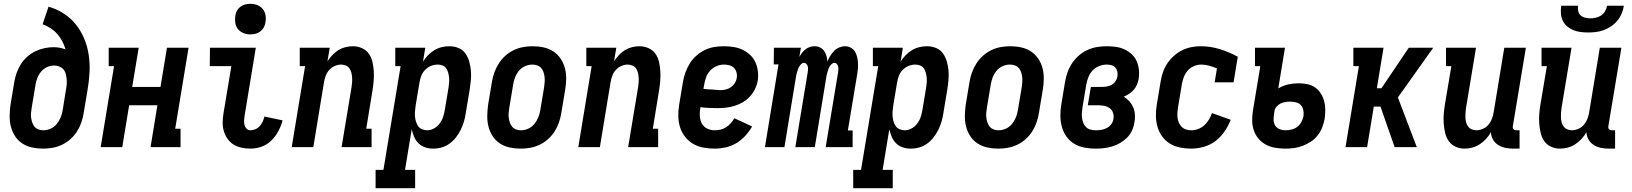

<svg xmlns="http://www.w3.org/2000/svg" viewBox="-20 -770 8540 1005"><path d="M206 8Q176 8 148 2Q120 -4 97 -19Q74 -34 59 -57Q44 -80 37 -107Q30 -134 30.5 -163.5Q31 -193 35 -222L55 -342Q59 -366 67.5 -389.5Q76 -413 89.5 -434.5Q103 -456 123 -473.5Q143 -491 166 -502Q189 -513 213 -518Q237 -523 261 -523Q277 -523 293 -520Q309 -517 323 -511Q317 -533 306 -554Q295 -575 280 -592Q265 -609 245 -622Q225 -635 203 -643L234 -735Q277 -723 314 -699Q351 -675 377.5 -641.5Q404 -608 421 -567Q438 -526 444.5 -481.5Q451 -437 448.5 -390.5Q446 -344 438 -298L418 -178Q414 -153 405.5 -128.5Q397 -104 383 -82Q369 -60 349 -42Q329 -24 305 -12.5Q281 -1 255.5 3.5Q230 8 206 8ZM207 -88Q226 -88 245 -96.5Q264 -105 277 -121Q290 -137 297.5 -155.5Q305 -174 308 -193L326 -305Q329 -319 329.5 -333Q330 -347 328.5 -360Q327 -373 323.5 -385.5Q320 -398 311.5 -407.5Q303 -417 290 -422Q277 -427 263 -427Q245 -427 227 -419Q209 -411 196 -396Q183 -381 176 -363Q169 -345 166 -327L146 -207Q144 -193 142.5 -179.5Q141 -166 143 -153Q145 -140 149 -128Q153 -116 161 -106.5Q169 -97 181 -92.5Q193 -88 207 -88Z M507 0 577 -424H549V-520H706L672 -315H820L854 -520H967L897 -96H925V0H768L804 -219H656L620 0Z M1291 8Q1267 8 1244 3Q1221 -2 1202.5 -13.5Q1184 -25 1171 -43.5Q1158 -62 1151.5 -84Q1145 -106 1145.5 -130Q1146 -154 1150 -178L1191 -424H1078L1079 -520H1319L1260 -162Q1258 -150 1257.5 -138Q1257 -126 1260 -115Q1263 -104 1271 -96Q1279 -88 1291 -88Q1304 -88 1317.5 -94Q1331 -100 1340.5 -111Q1350 -122 1355.5 -134.5Q1361 -147 1364 -160L1459 -140Q1452 -112 1437.5 -84.5Q1423 -57 1401 -35Q1379 -13 1349.5 -2.5Q1320 8 1291 8ZM1290 -590Q1271 -590 1254 -597Q1237 -604 1225.5 -618Q1214 -632 1211.5 -651Q1209 -670 1212 -689Q1214 -703 1221 -715Q1228 -727 1239.5 -735.5Q1251 -744 1264.5 -747Q1278 -750 1291 -750Q1310 -750 1327.5 -743Q1345 -736 1356 -722Q1367 -708 1370 -689Q1373 -670 1369 -651Q1367 -637 1360 -625Q1353 -613 1341.5 -604.5Q1330 -596 1316.5 -593Q1303 -590 1290 -590Z M1507 0 1577 -424H1549V-520H1706L1694 -449Q1705 -466 1719.5 -481.5Q1734 -497 1751 -507.5Q1768 -518 1788 -523Q1808 -528 1827 -528Q1852 -528 1874.5 -518Q1897 -508 1910.5 -489Q1924 -470 1929.5 -446Q1935 -422 1936.5 -397.5Q1938 -373 1936 -348Q1934 -323 1930 -298L1897 -96H1925V0H1768L1820 -313Q1822 -326 1823 -339Q1824 -352 1823 -365Q1822 -378 1819 -390Q1816 -402 1809 -412Q1802 -422 1790 -427Q1778 -432 1765 -432Q1749 -432 1732 -424.5Q1715 -417 1703 -403.5Q1691 -390 1685 -373.5Q1679 -357 1676 -340L1620 0Z M1946 215V119H1987L2077 -424H2049V-520H2206L2194 -447Q2205 -465 2220 -480.5Q2235 -496 2253 -507Q2271 -518 2291.5 -523Q2312 -528 2332 -528Q2358 -528 2380.5 -518.5Q2403 -509 2416.5 -489.5Q2430 -470 2436.5 -446.5Q2443 -423 2445 -398.5Q2447 -374 2444.5 -348.5Q2442 -323 2438 -298L2418 -178Q2415 -156 2408.5 -134Q2402 -112 2392 -91.5Q2382 -71 2367.5 -52Q2353 -33 2334 -19Q2315 -5 2292.5 1.5Q2270 8 2248 8Q2226 8 2206 1.5Q2186 -5 2171 -19.5Q2156 -34 2148 -53Q2140 -72 2135 -93L2100 119H2153V215ZM2216 -88Q2234 -88 2251.5 -97.5Q2269 -107 2281 -123Q2293 -139 2299 -157Q2305 -175 2308 -193L2328 -313Q2330 -327 2331 -340Q2332 -353 2330.5 -366Q2329 -379 2325.5 -391Q2322 -403 2315 -413Q2308 -423 2296 -427.5Q2284 -432 2271 -432Q2253 -432 2236 -425Q2219 -418 2205.5 -404.5Q2192 -391 2185.5 -374Q2179 -357 2176 -340L2156 -220Q2154 -205 2152.5 -190.5Q2151 -176 2152 -162Q2153 -148 2157 -134.5Q2161 -121 2168.5 -110Q2176 -99 2189 -93.5Q2202 -88 2216 -88Z M2706 8Q2676 8 2648 2Q2620 -4 2597 -19Q2574 -34 2559 -57Q2544 -80 2537 -107Q2530 -134 2530.5 -163.5Q2531 -193 2535 -222L2555 -342Q2559 -367 2568 -391.5Q2577 -416 2591 -438Q2605 -460 2625 -478Q2645 -496 2669 -507.5Q2693 -519 2718 -523.5Q2743 -528 2767 -528Q2797 -528 2825 -522Q2853 -516 2876 -501Q2899 -486 2914.5 -463Q2930 -440 2937 -413Q2944 -386 2943.5 -356.5Q2943 -327 2938 -298L2918 -178Q2914 -153 2905.5 -128.5Q2897 -104 2883 -82Q2869 -60 2849 -42Q2829 -24 2805 -12.5Q2781 -1 2755.5 3.5Q2730 8 2706 8ZM2707 -88Q2726 -88 2745 -96.5Q2764 -105 2777 -121Q2790 -137 2797.5 -155.5Q2805 -174 2808 -193L2828 -313Q2830 -327 2831 -340.5Q2832 -354 2830.5 -367Q2829 -380 2825 -392Q2821 -404 2813 -413.5Q2805 -423 2792.5 -427.5Q2780 -432 2766 -432Q2747 -432 2728 -423.5Q2709 -415 2696 -399Q2683 -383 2676 -364.5Q2669 -346 2666 -327L2646 -207Q2644 -193 2642.5 -179.5Q2641 -166 2643 -153Q2645 -140 2649 -128Q2653 -116 2661 -106.5Q2669 -97 2681 -92.5Q2693 -88 2707 -88Z M3007 0 3077 -424H3049V-520H3206L3194 -449Q3205 -466 3219.5 -481.5Q3234 -497 3251 -507.5Q3268 -518 3288 -523Q3308 -528 3327 -528Q3352 -528 3374.5 -518Q3397 -508 3410.5 -489Q3424 -470 3429.5 -446Q3435 -422 3436.5 -397.5Q3438 -373 3436 -348Q3434 -323 3430 -298L3397 -96H3425V0H3268L3320 -313Q3322 -326 3323 -339Q3324 -352 3323 -365Q3322 -378 3319 -390Q3316 -402 3309 -412Q3302 -422 3290 -427Q3278 -432 3265 -432Q3249 -432 3232 -424.5Q3215 -417 3203 -403.5Q3191 -390 3185 -373.5Q3179 -357 3176 -340L3120 0Z M3721 8Q3690 8 3661 2.5Q3632 -3 3607.5 -17.5Q3583 -32 3565.5 -54.5Q3548 -77 3539.5 -104.5Q3531 -132 3530.5 -162Q3530 -192 3535 -222L3555 -342Q3559 -367 3568 -391.5Q3577 -416 3591 -438.5Q3605 -461 3625.5 -479Q3646 -497 3670 -508.5Q3694 -520 3719 -524Q3744 -528 3769 -528Q3795 -528 3820 -524Q3845 -520 3867 -509.5Q3889 -499 3906.5 -482.5Q3924 -466 3934 -444Q3944 -422 3947 -397Q3950 -372 3946 -346Q3942 -324 3931.5 -303Q3921 -282 3905 -264.5Q3889 -247 3868.5 -235Q3848 -223 3825.5 -216Q3803 -209 3780.5 -206.5Q3758 -204 3736 -204Q3713 -204 3691 -205Q3669 -206 3646 -209V-207Q3642 -185 3643 -163.5Q3644 -142 3653 -124.5Q3662 -107 3680.5 -97.5Q3699 -88 3721 -88Q3736 -88 3751.5 -91.5Q3767 -95 3780.5 -104Q3794 -113 3805 -125Q3816 -137 3824 -151L3917 -108Q3902 -82 3881 -59Q3860 -36 3834 -20.5Q3808 -5 3778.5 1.5Q3749 8 3721 8ZM3751 -298Q3765 -298 3779 -301.5Q3793 -305 3805 -313Q3817 -321 3825.5 -334Q3834 -347 3836 -360Q3839 -375 3835.5 -389.5Q3832 -404 3822.5 -414Q3813 -424 3798.5 -428Q3784 -432 3769 -432Q3750 -432 3731 -424Q3712 -416 3697.5 -400.5Q3683 -385 3676 -365.5Q3669 -346 3666 -327L3662 -305Q3673 -303 3684.5 -302.5Q3696 -302 3707 -301.5Q3718 -301 3729 -299.5Q3740 -298 3751 -298Z M3984 0 4055 -433H4030L4031 -520H4172L4164 -472Q4170 -483 4178 -493.5Q4186 -504 4196.5 -512Q4207 -520 4219 -524Q4231 -528 4244 -528Q4259 -528 4272.5 -521.5Q4286 -515 4294 -503Q4302 -491 4306 -477Q4310 -463 4311 -448Q4317 -463 4325.5 -477Q4334 -491 4345.5 -503Q4357 -515 4372.5 -521.5Q4388 -528 4403 -528Q4419 -528 4433 -520.5Q4447 -513 4455 -500Q4463 -487 4466.5 -472Q4470 -457 4471 -441Q4472 -425 4470.5 -408.5Q4469 -392 4466 -376L4418 -87H4443V0H4302L4367 -392Q4368 -400 4368.5 -408Q4369 -416 4367 -423Q4365 -430 4360 -435.5Q4355 -441 4348 -441Q4340 -441 4333.5 -435Q4327 -429 4322.5 -421.5Q4318 -414 4315.5 -406Q4313 -398 4310.5 -390Q4308 -382 4306.5 -374.5Q4305 -367 4304 -359L4245 0H4143L4208 -392Q4209 -400 4209.5 -408Q4210 -416 4208 -423Q4206 -430 4201 -435.5Q4196 -441 4188 -441Q4180 -441 4174 -435Q4168 -429 4163.5 -421.5Q4159 -414 4156.5 -406Q4154 -398 4151.5 -390Q4149 -382 4147.5 -374.5Q4146 -367 4145 -359L4086 0Z M4446 215V119H4487L4577 -424H4549V-520H4706L4694 -447Q4705 -465 4720 -480.5Q4735 -496 4753 -507Q4771 -518 4791.5 -523Q4812 -528 4832 -528Q4858 -528 4880.5 -518.5Q4903 -509 4916.5 -489.5Q4930 -470 4936.5 -446.5Q4943 -423 4945 -398.5Q4947 -374 4944.5 -348.5Q4942 -323 4938 -298L4918 -178Q4915 -156 4908.5 -134Q4902 -112 4892 -91.5Q4882 -71 4867.5 -52Q4853 -33 4834 -19Q4815 -5 4792.5 1.5Q4770 8 4748 8Q4726 8 4706 1.5Q4686 -5 4671 -19.5Q4656 -34 4648 -53Q4640 -72 4635 -93L4600 119H4653V215ZM4716 -88Q4734 -88 4751.5 -97.5Q4769 -107 4781 -123Q4793 -139 4799 -157Q4805 -175 4808 -193L4828 -313Q4830 -327 4831 -340Q4832 -353 4830.5 -366Q4829 -379 4825.5 -391Q4822 -403 4815 -413Q4808 -423 4796 -427.5Q4784 -432 4771 -432Q4753 -432 4736 -425Q4719 -418 4705.5 -404.5Q4692 -391 4685.5 -374Q4679 -357 4676 -340L4656 -220Q4654 -205 4652.5 -190.5Q4651 -176 4652 -162Q4653 -148 4657 -134.5Q4661 -121 4668.5 -110Q4676 -99 4689 -93.5Q4702 -88 4716 -88Z M5206 8Q5176 8 5148 2Q5120 -4 5097 -19Q5074 -34 5059 -57Q5044 -80 5037 -107Q5030 -134 5030.5 -163.5Q5031 -193 5035 -222L5055 -342Q5059 -367 5068 -391.5Q5077 -416 5091 -438Q5105 -460 5125 -478Q5145 -496 5169 -507.5Q5193 -519 5218 -523.5Q5243 -528 5267 -528Q5297 -528 5325 -522Q5353 -516 5376 -501Q5399 -486 5414.5 -463Q5430 -440 5437 -413Q5444 -386 5443.5 -356.5Q5443 -327 5438 -298L5418 -178Q5414 -153 5405.5 -128.5Q5397 -104 5383 -82Q5369 -60 5349 -42Q5329 -24 5305 -12.5Q5281 -1 5255.5 3.5Q5230 8 5206 8ZM5207 -88Q5226 -88 5245 -96.5Q5264 -105 5277 -121Q5290 -137 5297.5 -155.5Q5305 -174 5308 -193L5328 -313Q5330 -327 5331 -340.5Q5332 -354 5330.5 -367Q5329 -380 5325 -392Q5321 -404 5313 -413.5Q5305 -423 5292.5 -427.5Q5280 -432 5266 -432Q5247 -432 5228 -423.5Q5209 -415 5196 -399Q5183 -383 5176 -364.5Q5169 -346 5166 -327L5146 -207Q5144 -193 5142.5 -179.5Q5141 -166 5143 -153Q5145 -140 5149 -128Q5153 -116 5161 -106.5Q5169 -97 5181 -92.5Q5193 -88 5207 -88Z M5715 8Q5685 8 5656 2.5Q5627 -3 5603 -17.5Q5579 -32 5562.5 -55Q5546 -78 5538.5 -105Q5531 -132 5530.5 -162Q5530 -192 5535 -222L5555 -342Q5559 -367 5568 -392Q5577 -417 5592 -439.5Q5607 -462 5628 -480Q5649 -498 5673.5 -509Q5698 -520 5723.5 -524Q5749 -528 5774 -528Q5799 -528 5822.5 -524.5Q5846 -521 5867 -511Q5888 -501 5904.5 -485.5Q5921 -470 5930 -449Q5939 -428 5941.5 -404.5Q5944 -381 5940 -356Q5937 -341 5931 -326.5Q5925 -312 5914.5 -300Q5904 -288 5890.5 -279Q5877 -270 5862 -264Q5879 -254 5891.5 -240Q5904 -226 5911.5 -208.5Q5919 -191 5920.5 -170.5Q5922 -150 5918 -130Q5915 -108 5905.5 -87Q5896 -66 5879.5 -49.5Q5863 -33 5843 -21.5Q5823 -10 5801.5 -3.5Q5780 3 5758 5.5Q5736 8 5715 8ZM5717 -88Q5731 -88 5745.5 -90.5Q5760 -93 5773.5 -100Q5787 -107 5796.5 -119.5Q5806 -132 5808 -147Q5811 -163 5806.5 -178Q5802 -193 5790 -202.5Q5778 -212 5762 -215.5Q5746 -219 5730 -219H5674L5690 -315H5746Q5759 -315 5772.5 -317Q5786 -319 5798.5 -326Q5811 -333 5819 -345Q5827 -357 5829 -370Q5831 -383 5828.5 -395Q5826 -407 5818.5 -416Q5811 -425 5799 -428.5Q5787 -432 5774 -432Q5754 -432 5734 -424.5Q5714 -417 5699.5 -401.5Q5685 -386 5677 -366Q5669 -346 5666 -327L5646 -207Q5644 -193 5643 -178.5Q5642 -164 5644 -150.5Q5646 -137 5651 -125Q5656 -113 5665.5 -104Q5675 -95 5688.5 -91.5Q5702 -88 5717 -88Z M6215 8Q6185 8 6156 2Q6127 -4 6103.5 -18.5Q6080 -33 6063.5 -55.5Q6047 -78 6039 -105.5Q6031 -133 6030.5 -162.5Q6030 -192 6035 -222L6055 -342Q6059 -367 6067 -391Q6075 -415 6089.5 -437Q6104 -459 6124 -477Q6144 -495 6167 -506.5Q6190 -518 6215 -523Q6240 -528 6264 -528Q6317 -528 6366 -512.5Q6415 -497 6459 -473L6437 -339H6338L6350 -412Q6330 -420 6309.5 -426Q6289 -432 6267 -432Q6248 -432 6228.5 -423.5Q6209 -415 6196 -399.5Q6183 -384 6176 -365Q6169 -346 6166 -327L6146 -207Q6144 -193 6143 -179Q6142 -165 6144 -151.5Q6146 -138 6151.5 -126Q6157 -114 6166.5 -105Q6176 -96 6188.5 -92Q6201 -88 6215 -88Q6233 -88 6251 -94.5Q6269 -101 6283.5 -114Q6298 -127 6308 -144Q6318 -161 6324 -178L6422 -143Q6410 -112 6390 -82.5Q6370 -53 6342.5 -32Q6315 -11 6281 -1.5Q6247 8 6215 8Z M6707 8Q6680 8 6654.5 3.5Q6629 -1 6607 -12.5Q6585 -24 6568.5 -43Q6552 -62 6543.5 -86Q6535 -110 6534.5 -136.5Q6534 -163 6538 -189L6577 -424H6549V-520H6706L6671 -307Q6695 -322 6722.5 -328Q6750 -334 6777 -334Q6800 -334 6823 -329.5Q6846 -325 6863.5 -312.5Q6881 -300 6893 -281.5Q6905 -263 6911 -241.5Q6917 -220 6917 -196.5Q6917 -173 6914 -150Q6910 -127 6901.5 -104.5Q6893 -82 6878 -62.5Q6863 -43 6842 -29Q6821 -15 6798.5 -6.5Q6776 2 6753 5Q6730 8 6707 8ZM6708 -88Q6724 -88 6740.5 -92Q6757 -96 6770.5 -106Q6784 -116 6792 -131.5Q6800 -147 6803 -162Q6805 -178 6802 -193.5Q6799 -209 6789.5 -219.5Q6780 -230 6764.5 -234Q6749 -238 6733 -238Q6721 -238 6708 -236Q6695 -234 6683.5 -228.5Q6672 -223 6662.5 -212.5Q6653 -202 6651 -189L6649 -174Q6646 -158 6646.5 -141.5Q6647 -125 6655 -112.5Q6663 -100 6677.5 -94Q6692 -88 6708 -88Z M7023 0 7093 -424H7064V-520H7222L7187 -308H7211L7354 -520H7482L7337 -316L7297 -260L7396 0H7280L7206 -212H7171L7136 0Z M7646 8Q7621 8 7599 -2Q7577 -12 7563.5 -31Q7550 -50 7544.5 -74Q7539 -98 7537 -122.5Q7535 -147 7537 -172Q7539 -197 7543 -222L7577 -424H7549V-520H7706L7654 -207Q7652 -194 7651 -181Q7650 -168 7650.5 -155Q7651 -142 7654 -130Q7657 -118 7664.5 -108Q7672 -98 7683.5 -93Q7695 -88 7708 -88Q7724 -88 7741.5 -95.5Q7759 -103 7770.5 -116.5Q7782 -130 7788.5 -146.5Q7795 -163 7798 -180L7854 -520H7967L7899 -111Q7898 -107 7898.5 -102Q7899 -97 7902 -94Q7905 -91 7909 -89.5Q7913 -88 7918 -88H7934V8H7902Q7880 8 7860 4Q7840 0 7822.5 -11Q7805 -22 7795 -39.5Q7785 -57 7784 -78Q7774 -60 7759 -43.5Q7744 -27 7725.5 -15Q7707 -3 7686.5 2.5Q7666 8 7646 8Z M8146 8Q8121 8 8099 -2Q8077 -12 8063.5 -31Q8050 -50 8044.5 -74Q8039 -98 8037 -122.5Q8035 -147 8037 -172Q8039 -197 8043 -222L8077 -424H8049V-520H8206L8154 -207Q8152 -194 8151 -181Q8150 -168 8150.5 -155Q8151 -142 8154 -130Q8157 -118 8164.5 -108Q8172 -98 8183.5 -93Q8195 -88 8208 -88Q8224 -88 8241.5 -95.5Q8259 -103 8270.5 -116.5Q8282 -130 8288.5 -146.5Q8295 -163 8298 -180L8354 -520H8467L8399 -111Q8398 -107 8398.5 -102Q8399 -97 8402 -94Q8405 -91 8409 -89.5Q8413 -88 8418 -88H8434V8H8402Q8380 8 8360 4Q8340 0 8322.5 -11Q8305 -22 8295 -39.5Q8285 -57 8284 -78Q8274 -60 8259 -43.5Q8244 -27 8225.5 -15Q8207 -3 8186.5 2.5Q8166 8 8146 8ZM8293 -600Q8273 -600 8253 -602.5Q8233 -605 8215 -612.5Q8197 -620 8182.5 -632.5Q8168 -645 8160 -662Q8152 -679 8150.5 -699.5Q8149 -720 8152 -740H8240Q8238 -726 8241 -712Q8244 -698 8253.5 -689.5Q8263 -681 8277 -677.5Q8291 -674 8305 -674Q8319 -674 8334 -677.5Q8349 -681 8361.5 -689.5Q8374 -698 8382 -712Q8390 -726 8392 -740H8480Q8477 -720 8468.5 -699.5Q8460 -679 8446 -662Q8432 -645 8413.5 -632.5Q8395 -620 8375 -612.5Q8355 -605 8334 -602.5Q8313 -600 8293 -600Z"/></svg>

Font: Iosevka Curly Slab
Style: Bold Italic
Weight: 700
Italic angle: -9°
Monospace: yes
Designer: Belleve Invis
Foundry: Belleve Invis
Version: Version 22.1.2; ttfautohint (v1.8.4)